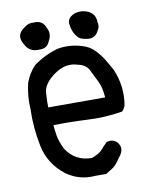

<svg xmlns="http://www.w3.org/2000/svg" viewBox="-83 -778 666 856"><g transform="rotate(-10 250.0 -350.0)"><path d="M317.4 -713.9Q346.7 -721.7 375 -709Q407.2 -693.4 407.2 -657.2Q413.1 -635.7 401.4 -619.1Q383.8 -584 345.7 -591.8Q329.1 -593.8 314.5 -601.6Q288.1 -626 283.2 -663.1Q278.3 -682.6 290 -697.3Q301.8 -709 317.4 -713.9ZM82 -689.5Q101.6 -707 127 -704.1Q167 -708 180.7 -669.9Q196.3 -640.6 178.7 -611.3Q166 -578.1 129.9 -581.1Q85.9 -578.1 67.4 -616.2Q39.1 -661.1 82 -689.5ZM210 -570.3Q267.6 -581.1 324.2 -562.5Q355.5 -553.7 378.4 -529.3Q401.4 -504.9 415.5 -480.5Q429.7 -456.1 441.4 -435.5Q475.6 -356.4 461.9 -271.5Q457 -255.9 446.3 -245.1Q366.2 -231.4 283.2 -236.3Q207 -240.2 133.8 -238.3Q135.7 -216.8 140.1 -189.9Q144.5 -163.1 162.1 -127Q203.1 -64.5 277.3 -64.5Q314.5 -78.1 326.7 -93.3Q338.9 -108.4 354.5 -123Q380.9 -131.8 401.4 -113.3Q424.8 -85.9 404.3 -55.7Q394.5 -43 383.8 -27.3Q373 -11.7 357.4 -1.5Q341.8 8.8 328.1 16.6H277.3Q206.1 22.5 147.5 -19.5Q77.1 -74.2 60.1 -159.2Q43 -244.1 45.9 -327.1Q42 -385.7 55.7 -443.4Q70.3 -484.4 99.6 -515.6Q149.4 -552.7 210 -570.3ZM286.1 -485.4Q234.4 -502 182.1 -464.8Q129.9 -427.7 127 -386.7Q124 -345.7 125 -320.3H254.9H382.8Q378.9 -369.1 364.7 -396Q350.6 -422.9 337.9 -450.2Q325.2 -477.5 286.1 -485.4Z"/></g></svg>

Font: NaikaiFont
Style: Regular-Lite
Weight: 400
Version: Version 1.67